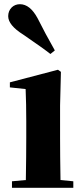

<svg xmlns="http://www.w3.org/2000/svg" viewBox="-20 -894 398 914"><path d="M220 -637Q190 -661 91 -729Q19 -774 19 -817Q19 -842 36 -859Q52 -874 75 -874Q123 -874 159 -807Q195 -735 241 -654ZM329 -31V0H37V-31L103 -37Q105 -155 105 -238V-318Q105 -400 102 -470L27 -478V-502L256 -562L270 -552L266 -392V-238Q266 -153 268 -37Z"/></svg>

Font: Source Han Serif CN Heavy
Style: Regular
Weight: 900
Designer: Ryoko NISHIZUKA  (kana & ideographs); Frank Grießhammer (Latin, Greek & Cyrillic); Wenlong ZHANG  (bopomofo); Sandoll Co
Foundry: Adobe Systems Incorporated
Version: Version 1.000;PS 1;hotconv 16.6.53;makeotf.lib2.5.65590